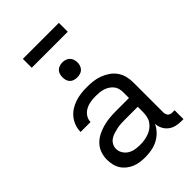

<svg xmlns="http://www.w3.org/2000/svg" viewBox="-266 -1018 1131 1131"><g transform="rotate(-45 300.0 -452.0)"><path d="M251 8Q251 8 251 8Q251 8 250 8Q229 8 207.5 5Q186 2 166.5 -6Q147 -14 130 -27.5Q113 -41 101.5 -59Q90 -77 85 -98.5Q80 -120 80 -141Q80 -169 89 -195.5Q98 -222 117 -242Q136 -262 160.5 -274.5Q185 -287 212 -294.5Q239 -302 266.5 -304.5Q294 -307 321 -307H429V-355Q429 -371 425 -386Q421 -401 411 -413Q401 -425 387.5 -433.5Q374 -442 359.5 -446.5Q345 -451 329.5 -452.5Q314 -454 299 -454Q277 -454 255 -450.5Q233 -447 213.5 -436.5Q194 -426 181.5 -407.5Q169 -389 169 -367Q169 -367 169 -367Q169 -367 169 -367H86Q86 -367 86 -367Q86 -367 86 -367Q86 -392 94.5 -416Q103 -440 118.5 -459.5Q134 -479 155 -492.5Q176 -506 200 -514Q224 -522 249 -525Q274 -528 299 -528Q325 -528 350.5 -525Q376 -522 400.5 -513Q425 -504 447 -489Q469 -474 484 -453Q499 -432 505.5 -406.5Q512 -381 512 -355V-104Q512 -97 514.5 -89Q517 -81 522.5 -75.5Q528 -70 535.5 -68Q543 -66 551 -66H568V8H551Q529 8 507.5 3Q486 -2 468.5 -15.5Q451 -29 441 -49Q431 -69 430 -91Q418 -66 399 -46.5Q380 -27 356 -14.5Q332 -2 305 3Q278 8 251 8ZM282 -65Q300 -65 318 -68Q336 -71 353 -77Q370 -83 385 -94Q400 -105 410.5 -120Q421 -135 425 -153Q429 -171 429 -189V-234H321Q305 -234 288 -233Q271 -232 255 -228.5Q239 -225 223 -220Q207 -215 193 -205.5Q179 -196 171 -181Q163 -166 163 -150Q163 -129 174 -111Q185 -93 202.5 -82.5Q220 -72 240.5 -68.5Q261 -65 282 -65ZM300 -608Q287 -608 275 -611.5Q263 -615 254 -624Q245 -633 241.5 -645Q238 -657 238 -670Q238 -683 241.5 -695Q245 -707 254 -716Q263 -725 275 -729Q287 -733 300 -733Q313 -733 325 -729Q337 -725 346 -716Q355 -707 359 -695Q363 -683 363 -670Q363 -657 359 -645Q355 -633 346 -624Q337 -615 325 -611.5Q313 -608 300 -608ZM150 -838V-912H450V-838Z"/></g></svg>

Font: Iosevka Meiseki Sans
Style: Regular
Weight: 400
Monospace: yes
Designer: Belleve Invis
Foundry: Belleve Invis
Version: Version 11.2.6; ttfautohint (v1.8.4)